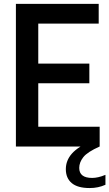

<svg xmlns="http://www.w3.org/2000/svg" viewBox="-20 -760 567 996"><path d="M62.5 0V-740H492V-637.5H178.5V-430H443.5V-328H178.5V-102.5H497V0ZM445 215.5Q383 215.5 352.2 189.8Q321.5 164 321.5 117.5Q321.5 72.5 353 36.8Q384.5 1 461.5 -33.5L497 0Q433 28.5 412 55.5Q391 82.5 391 111Q391 163 458 163Q473 163 489.8 159.2Q506.5 155.5 527 147V198.5Q508 207 488 211.2Q468 215.5 445 215.5Z"/></svg>

Font: Encode Sans Condensed SemiBold
Style: Regular
Weight: 600
Width: 3
Designer: Multiple Designers
Foundry: Impallari Type
Version: Version 3.000; ttfautohint (v1.8.3) -l 8 -r 50 -G 200 -x 14 